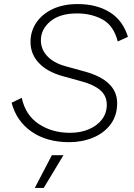

<svg xmlns="http://www.w3.org/2000/svg" viewBox="-20 -691 659 944"><path d="M320 8Q210 8 135.5 -43.5Q61 -95 37 -186L87 -210Q105 -125 170.5 -81.5Q236 -38 324 -38Q376 -38 417 -55.5Q458 -73 481.5 -104Q505 -135 505 -176Q505 -220 473 -247.5Q441 -275 381 -291L287 -317Q212 -338 171 -381.5Q130 -425 130 -485Q130 -537 158 -579Q186 -621 238 -646Q290 -671 362 -671Q455 -671 519.5 -631Q584 -591 609 -510L559 -487Q539 -565 484.5 -595Q430 -625 359 -625Q274 -625 227.5 -586Q181 -547 181 -493Q181 -449 212 -415.5Q243 -382 300 -366L398 -339Q556 -295 556 -184Q556 -123 524 -80Q492 -37 438 -14.5Q384 8 320 8ZM292 72 195 233H151L235 72Z"/></svg>

Font: Work Sans Light
Style: Italic
Weight: 300
Italic angle: -13°
Designer: Wei Huang
Foundry: Wei Huang
Version: Version 2.010; ttfautohint (v1.8.3)